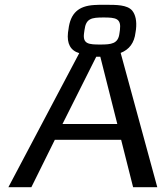

<svg xmlns="http://www.w3.org/2000/svg" viewBox="-20 -782 692 802"><path d="M637 0 484 -561C520 -575 541 -603 546 -646L548 -659C552 -694 546 -721 532 -738C511 -762 467 -762 420 -762C400 -762 385 -762 373 -761C309 -757 274 -728 266 -659L264 -646C259 -600 274 -571 311 -560L15 0H111L209 -198H486L536 0ZM399 -596C351 -596 325 -598 331 -643L333 -657C339 -705 362 -709 413 -709C464 -709 487 -705 481 -657L479 -643C474 -599 445 -596 399 -596ZM470 -264H241L382 -545H399Z"/></svg>

Font: Gamestation Text
Style: Italic
Weight: 400
Designer: Jonas Hecksher
Foundry: Jonas Hecksher, Playtypeª, e-types AS
Version: Version 1.003